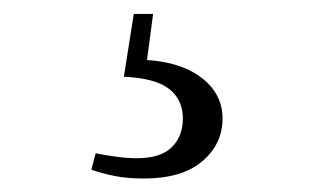

<svg xmlns="http://www.w3.org/2000/svg" viewBox="-20 -22 475 279"><path d="M160 89.5 174.4 -1.8H202.5L191.5 81.2L177.6 64.5Q237.3 65.3 270.3 89.1Q303.4 112.9 303.4 150.3Q303.4 187.3 273.9 212.4Q244.4 237.4 188.7 237.4Q164.7 237.4 146.5 233.7Q128.2 230 112.8 224.6L119 200.7Q134.6 203.9 150.1 205.9Q165.5 207.9 179.2 207.9Q213.1 207.9 229.4 192.1Q245.7 176.3 245.7 149.9Q245.7 123.1 226 107.4Q206.3 91.7 160 89.5Z"/></svg>

Font: Noto Serif KR ExtraLight
Style: Regular
Weight: 200
Designer: Ryoko NISHIZUKA 西塚涼子 (kana & ideographs); Frank Grießhammer (Latin, Greek & Cyrillic); Wenlong ZHANG 张文龙 (bopomofo); San
Foundry: Adobe
Version: Version 2.002-H1;hotconv 1.1.0;makeotfexe 2.6.0